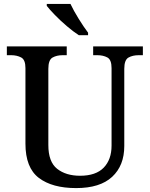

<svg xmlns="http://www.w3.org/2000/svg" viewBox="-20 -951 765 981"><path d="M369 10Q247 10 178.5 -42Q110 -94 110 -217V-603Q110 -646 88 -657.5Q66 -669 37 -669H15V-714H321V-669H300Q270 -669 248.5 -657Q227 -645 227 -599V-210Q227 -124 272 -88.5Q317 -53 389 -53Q470 -53 510 -94.5Q550 -136 550 -207V-603Q550 -646 528.5 -657.5Q507 -669 477 -669H456V-714H710V-669H689Q658 -669 636.5 -657Q615 -645 615 -599V-205Q615 -105 553 -47.5Q491 10 369 10ZM383 -771Q355 -789 321.5 -817.5Q288 -846 260 -875Q232 -904 219 -921V-931H340Q356 -897 382 -855Q408 -813 430 -784V-771Z"/></svg>

Font: Noto Serif Toto Medium
Style: Regular
Weight: 500
Designer: Monotype Design Team
Foundry: Monotype Imaging Inc.
Version: Version 2.001; ttfautohint (v1.8.4.7-5d5b)